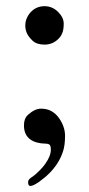

<svg xmlns="http://www.w3.org/2000/svg" viewBox="-20 -474 294 634"><path d="M82 -434.6Q100.6 -453.6 127 -453.6Q152.8 -453.6 171.9 -434.6Q190.4 -416 190.4 -396Q190.4 -376 185.5 -364.5Q180.7 -353 171.9 -344.7Q153.3 -326.7 127 -326.7Q101.1 -326.7 87.4 -339.8Q73.7 -353 68.6 -364.7Q63.5 -376.5 63.5 -389.6Q63.5 -402.8 68.6 -414.3Q73.7 -425.8 82 -434.6ZM80.1 140.1Q72.8 140.1 72.8 127Q72.8 119.1 83.3 112.1Q93.8 105 98.9 100.3Q104 95.7 113.3 86.4Q122.6 77.1 129.9 66.4Q147.9 41 147.9 20Q147.9 5.9 142.3 2.9Q136.7 0 126.2 0Q115.7 0 103 -3.2Q90.3 -6.3 80.6 -13.2Q59.1 -28.3 59.1 -60.1Q59.1 -83 72.3 -94.7Q94.7 -115.2 115.5 -115.2Q136.2 -115.2 150.9 -106.4Q165.5 -97.7 175.3 -83.5Q194.8 -55.2 194.8 -25.4Q194.8 4.4 188.5 24.7Q182.1 44.9 170.9 63Q159.7 81.1 144.3 96.7Q128.9 112.3 109.4 126.2Q89.8 140.1 80.1 140.1Z"/></svg>

Font: Cardo-Italic
Style: Italic
Weight: 400
Italic angle: -12°
Designer: David J. Perry
Foundry: David J. Perry
Version: Version 0.991